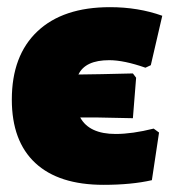

<svg xmlns="http://www.w3.org/2000/svg" viewBox="-20 -504 490 536"><path d="M269 12Q144 12 78.5 -49Q13 -110 13 -226Q13 -349 84.5 -416.5Q156 -484 287 -484Q366 -484 433 -460L401 -322L386 -315Q326 -336 285 -336Q218 -336 199 -296L264 -297L351 -299L360 -287L351 -174L254 -176H204Q229 -130 303 -130Q349 -130 409 -145L424 -134L404 -1Q347 12 269 12Z"/></svg>

Font: Alegreya Sans Black
Style: Regular
Weight: 900
Designer: Juan Pablo del Peral
Foundry: Huerta Tipografica
Version: Version 2.007